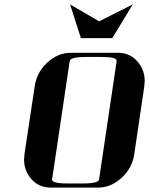

<svg xmlns="http://www.w3.org/2000/svg" viewBox="-20 -856 681 876"><path d="M89.8 -127.9Q89.8 -136.2 91.8 -153.8L138.2 -460.9Q147 -525.4 194.8 -569.8Q244.1 -615.2 303.2 -615.2H517.1Q576.7 -615.2 611.8 -569.8Q640.1 -534.2 640.1 -486.8Q640.1 -478.5 638.2 -460.9L592.8 -153.8Q584 -90.3 535.2 -44.9Q486.3 0 426.8 0H212.9Q152.8 0 118.2 -44.9Q89.8 -80.6 89.8 -127.9ZM217.8 -38.1Q214.8 -19 287.1 -19H358.9Q430.7 -19 432.1 -38.1L512.2 -577.1Q515.1 -596.2 443.8 -596.2H372.1Q300.8 -596.2 297.9 -577.1ZM299.8 -835.9 432.1 -758.8 585.9 -835.9 492.2 -682.1H349.1Z"/></svg>

Font: Hjet
Style: Italic
Weight: 400
Designer: T. Christopher White
Version: Version 1.2